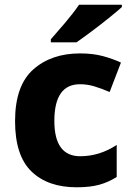

<svg xmlns="http://www.w3.org/2000/svg" viewBox="-20 -786 563 816"><path d="M306 10Q363 10 402.5 -1Q442 -12 476 -34V-170Q403 -122 321 -122Q211 -122 211 -272Q211 -428 320 -428Q351 -428 381 -419Q411 -410 446 -395L494 -520Q460 -536 417.5 -547.5Q375 -559 320 -559Q198 -559 121 -490.5Q44 -422 44 -271Q44 -125 113.5 -57.5Q183 10 306 10ZM498 -766H316Q293 -732 257 -689.5Q221 -647 196 -619V-606H305Q331 -624 368.5 -652Q406 -680 442 -709Q478 -738 498 -756Z"/></svg>

Font: Noto Sans UI Extra
Style: Regular
Weight: 800
Designer: Monotype Design Team
Foundry: Monotype Imaging Inc.
Version: Version 1.901